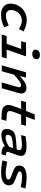

<svg xmlns="http://www.w3.org/2000/svg" viewBox="1445 -2225 794 3724"><g transform="rotate(90 1842.0 -363.0)"><path d="M376 -390Q337 -390 301.5 -375Q266 -360 238 -332Q209 -303 191.5 -262.5Q174 -222 174 -183Q174 -135 203 -107.5Q232 -80 281 -80Q320 -80 363.5 -92.5Q407 -105 475 -135L509 -48Q447 -16 389 -1Q331 14 264 14Q164 14 107.5 -35Q51 -84 51 -172Q51 -233 75 -290.5Q99 -348 143 -392Q188 -437 245 -460.5Q302 -484 366 -484Q429 -484 480 -469.5Q531 -455 590 -422L543 -333Q483 -366 447.5 -378Q412 -390 376 -390Z M1128 -678Q1128 -639 1100 -615.5Q1072 -592 1024 -592Q985 -592 964 -608Q943 -624 943 -654Q943 -692 971 -716Q999 -740 1047 -740Q1086 -740 1107 -724Q1128 -708 1128 -678ZM651 0 678 -95H831L929 -376H779L806 -471H1074L943 -95H1114L1087 0Z M1383 -471H1484L1457 -354Q1539 -426 1586.5 -452.5Q1634 -479 1686 -479Q1736 -479 1764.5 -453.5Q1793 -428 1793 -383Q1793 -368 1790 -350.5Q1787 -333 1781 -311L1691 0H1579L1664 -297Q1668 -311 1670 -321Q1672 -331 1672 -338Q1672 -356 1661 -365.5Q1650 -375 1631 -375Q1600 -375 1558.5 -345.5Q1517 -316 1429 -237L1361 0H1248Z M2206 -376 2154 -239Q2143 -211 2138 -190.5Q2133 -170 2133 -156Q2133 -128 2150 -114Q2167 -100 2204 -98L2324 -90L2297 6L2190 2Q2102 -1 2059 -33.5Q2016 -66 2016 -129Q2016 -155 2022.5 -182Q2029 -209 2044 -246L2094 -376H1934L1961 -471H2132L2197 -639H2306L2242 -471H2421L2394 -376Z M2991 -310 2934 -150Q2929 -137 2927 -127.5Q2925 -118 2925 -111Q2925 -100 2932.5 -94Q2940 -88 2959 -85L2995 -79L2970 7L2924 2Q2879 -2 2852 -16.5Q2825 -31 2814 -57H2808Q2753 -23 2703 -8Q2653 7 2594 7Q2540 7 2510.5 -19.5Q2481 -46 2481 -93Q2481 -129 2494 -164.5Q2507 -200 2529 -222Q2556 -249 2602 -261.5Q2648 -274 2739 -280L2878 -290Q2888 -322 2889.5 -330Q2891 -338 2891 -345Q2891 -369 2867 -380Q2843 -391 2789 -391Q2759 -391 2709 -386.5Q2659 -382 2600 -374L2625 -465Q2684 -473 2732 -476.5Q2780 -480 2820 -480Q2914 -480 2959 -454.5Q3004 -429 3004 -376Q3004 -361 3001 -344.5Q2998 -328 2991 -310ZM2596 -114Q2596 -95 2607.5 -85Q2619 -75 2642 -75Q2684 -75 2734 -93Q2784 -111 2827 -143L2854 -221L2754 -212Q2695 -207 2665.5 -199.5Q2636 -192 2621 -177Q2608 -164 2602 -148.5Q2596 -133 2596 -114Z M3575 -137Q3575 -68 3511.5 -28Q3448 12 3334 12Q3273 12 3219 6.5Q3165 1 3092 -14L3115 -106Q3180 -92 3238.5 -84.5Q3297 -77 3339 -77Q3400 -77 3431 -89.5Q3462 -102 3462 -127Q3462 -146 3449 -157.5Q3436 -169 3396 -184L3330 -208Q3251 -237 3221.5 -265Q3192 -293 3192 -343Q3192 -412 3251 -447Q3310 -482 3425 -482Q3469 -482 3525 -476Q3581 -470 3635 -460L3609 -368Q3555 -380 3507 -386.5Q3459 -393 3422 -393Q3362 -393 3334 -383Q3306 -373 3306 -351Q3306 -333 3316.5 -324Q3327 -315 3369 -298L3433 -273Q3518 -242 3546.5 -215Q3575 -188 3575 -137Z"/></g></svg>

Font: Intel One Mono Medium
Style: Italic
Weight: 500
Italic angle: -16°
Monospace: yes
Designer: Fred Shallcrass
Foundry: Frere-Jones Type LLC
Version: Version 1.400;hotconv 1.1.0;makeotfexe 2.6.0;FJTRelease1.4